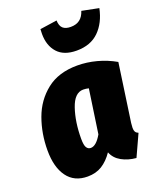

<svg xmlns="http://www.w3.org/2000/svg" viewBox="-153 -908 833 1019"><g transform="rotate(-20 263.5 -399.0)"><path d="M524 -496 477 -168Q475 -148 475 -141Q475 -127 479.5 -119Q484 -111 496 -106L440 16Q394 12 358 -8Q322 -28 308 -64Q280 -23 245.5 -1.5Q211 20 164 20Q89 20 49.5 -34Q10 -88 10 -183Q10 -278 40.5 -362Q71 -446 138.5 -499.5Q206 -553 312 -553Q366 -553 420.5 -538.5Q475 -524 524 -496ZM199 -180Q199 -144 207.5 -130.5Q216 -117 231 -117Q262 -117 293 -171L329 -418Q314 -422 298 -422Q249 -422 224 -348.5Q199 -275 199 -180ZM194 -774Q194 -792 195 -801L291 -815Q292 -784 307 -770.5Q322 -757 351 -757Q382 -757 402 -772Q422 -787 432 -818L527 -799Q511 -721 464 -674.5Q417 -628 338 -628Q266 -628 230 -668Q194 -708 194 -774Z"/></g></svg>

Font: Fira Sans Condensed Black
Style: Italic
Weight: 900
Width: 3
Italic angle: -8°
Designer: Carrois Corporate & Edenspiekermann AG
Foundry: Carrois Corporate GbR & Edenspiekermann AG
Version: Version 4.203